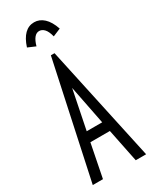

<svg xmlns="http://www.w3.org/2000/svg" viewBox="-209 -861 731 913"><g transform="rotate(-30 156.5 -405.0)"><path d="M246 0 209 -182H102L66 0H10L146 -634H166L303 0ZM156 -449 113 -236H198ZM108 -705 66 -723Q94 -810 155 -810Q184 -810 207.5 -788.5Q231 -767 246 -723L203 -705Q195 -736 182.5 -749Q170 -762 155 -762Q124 -762 108 -705Z"/></g></svg>

Font: Inconsolata ExtraCondensed Thin
Style: Regular
Weight: 100
Width: 2
Monospace: yes
Designer: Raph Levien, Cyreal, Brenton Simpson
Foundry: Raph Levien, Cyreal, Google
Version: Version 3.100; ttfautohint (v1.8.4.7-5d5b)